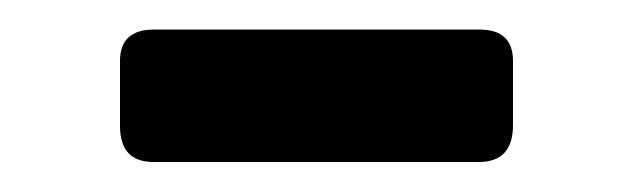

<svg xmlns="http://www.w3.org/2000/svg" viewBox="-20 -664 422 128"><path d="M60 -580V-623.3Q60 -644.3 82.7 -644.3H299.7Q322 -644.3 322 -623.3V-580.7Q322 -556 299.3 -556H82.3Q60 -556 60 -580Z"/></svg>

Font: Vivano Light
Style: Regular
Weight: 300
Designer: Joe Prince, Josias Burgherr
Version: Version 2.064;September 19, 2022;FontCreator 14.0.0.2877 64-